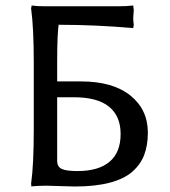

<svg xmlns="http://www.w3.org/2000/svg" viewBox="-20 -675 626 705"><path d="M189.9 -317.9V-84Q189.9 -63 206.3 -54.9Q222.7 -46.9 264.2 -46.9Q341.8 -46.9 382.3 -81.1Q422.9 -115.2 422.9 -183.1Q422.9 -248.5 380.4 -283.2Q337.9 -317.9 251 -317.9ZM104 -444.8Q104 -572.8 94.2 -644L96.2 -654.8Q114.7 -651.9 148.9 -651.9H409.2Q445.3 -651.9 469.2 -654.8L471.2 -638.2Q469.2 -615.7 469.2 -608.9Q469.2 -597.7 471.2 -584L469.2 -571.8Q330.1 -584 196.8 -584V-588.9Q189.9 -564.9 189.9 -444.8V-376H277.8Q394 -376 458.5 -324.5Q522.9 -272.9 522.9 -188Q522.9 -141.1 509.3 -105.7Q495.6 -70.3 465.1 -43.9Q434.6 -17.6 381.8 -3.9Q329.1 9.8 254.9 9.8Q235.8 9.8 199.5 8.3Q163.1 6.8 148.9 6.8Q133.8 6.8 120.4 7.6Q106.9 8.3 101.1 8.8L95.2 9.8L94.2 -1Q104 -68.8 104 -200.2Z"/></svg>

Font: Linear Smooth Low Contrast
Style: Regular
Weight: 500
Designer: Philipp H. Poll, Flanker
Foundry: Philipp H. Poll, reworked by Flanker
Version: Version 1.010 | FøM Fix